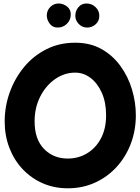

<svg xmlns="http://www.w3.org/2000/svg" viewBox="-20 -981 785 1078"><path d="M360.4 76.2Q283.7 76.2 219 47.6Q154.3 19 106.4 -32Q58.6 -83 32.5 -151.4Q6.3 -219.7 6.3 -299.3Q6.3 -382.8 34.4 -461.7Q62.5 -540.5 114.5 -603.8Q166.5 -667 239.5 -704.1Q312.5 -741.2 402.3 -741.2Q486.8 -741.2 550.3 -705.3Q613.8 -669.4 656.7 -609.9Q699.7 -550.3 721.2 -478.3Q742.7 -406.2 742.7 -334Q742.7 -248.5 714.4 -174.1Q686 -99.6 634.3 -43.2Q582.5 13.2 512.9 44.7Q443.4 76.2 360.4 76.2ZM360.4 -90.8Q420.4 -90.8 469.2 -120.4Q518.1 -149.9 546.9 -204.3Q575.7 -258.8 575.7 -334Q575.7 -405.8 551.8 -459.7Q527.8 -513.7 488.5 -543.5Q449.2 -573.2 402.3 -573.2Q341.3 -573.2 289.3 -536.9Q237.3 -500.5 205.8 -438.5Q174.3 -376.5 174.3 -299.3Q174.3 -199.2 227.1 -145Q279.8 -90.8 360.4 -90.8ZM537.6 -892.1Q537.6 -862.3 516.6 -844.2Q495.6 -826.2 470.2 -826.2Q440.9 -826.2 421.9 -846.7Q402.8 -867.2 402.8 -891.6Q402.8 -919.9 420.4 -940.7Q438 -961.4 465.3 -961.4Q495.1 -961.4 516.4 -941.2Q537.6 -920.9 537.6 -892.1ZM377.4 -899.9Q377.4 -869.1 356 -847.7Q334.5 -826.2 303.7 -826.2Q274.9 -826.2 258.8 -848.4Q242.7 -870.6 242.7 -894Q242.7 -921.9 262.2 -941.7Q281.7 -961.4 309.6 -961.4Q334 -961.4 355.7 -945.1Q377.4 -928.7 377.4 -899.9Z"/></svg>

Font: Mikhak-DS2-FD Black
Style: Regular
Weight: 900
Designer: Amin Abedi
Version: Version 3.2